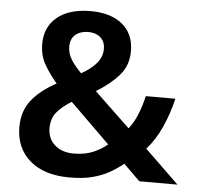

<svg xmlns="http://www.w3.org/2000/svg" viewBox="-52 -777 862 841"><g transform="rotate(5 379.0 -357.0)"><path d="M314 -724Q402 -724 453 -682Q504 -640 504 -564Q504 -501 465 -457Q426 -413 366 -377L523 -227Q546 -256 561 -293.5Q576 -331 586 -374H716Q700 -306 673 -246.5Q646 -187 608 -145L758 0H590L518 -71Q489 -47 456.5 -29Q424 -11 382.5 -0.5Q341 10 284 10Q172 10 109 -44.5Q46 -99 46 -191Q46 -262 84.5 -310Q123 -358 192 -395Q161 -431 137.5 -471Q114 -511 114 -563Q114 -637 166.5 -680.5Q219 -724 314 -724ZM311 -632Q277 -632 255 -614Q233 -596 233 -561Q233 -531 249.5 -504.5Q266 -478 295 -449Q342 -476 363.5 -503.5Q385 -531 385 -564Q385 -596 364.5 -614Q344 -632 311 -632ZM265 -321Q223 -295 200.5 -267.5Q178 -240 178 -198Q178 -152 209.5 -124Q241 -96 293 -96Q343 -96 379.5 -112Q416 -128 440 -149Z"/></g></svg>

Font: Noto Sans Canadian Aboriginal SemiBold
Style: Regular
Weight: 600
Designer: Monotype Design Team, Typotheque's Kevin King
Foundry: Monotype Imaging Inc.
Version: Version 2.004; ttfautohint (v1.8.4.7-5d5b)